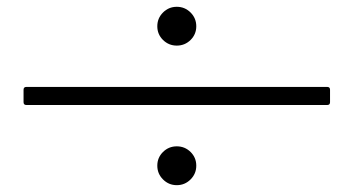

<svg xmlns="http://www.w3.org/2000/svg" viewBox="-20 -539 1040 565"><path d="M49.3 -238.3V-274.9Q49.3 -283.2 57.6 -283.2H942.9Q951.2 -283.2 951.2 -274.9V-238.3Q951.2 -230 942.9 -230H57.6Q49.3 -230 49.3 -238.3ZM459.7 -11Q442.9 -27.8 442.9 -51.5Q442.9 -75.2 459.7 -91.8Q476.6 -108.4 500.2 -108.4Q523.9 -108.4 540.8 -91.8Q557.6 -75.2 557.6 -51.5Q557.6 -27.8 540.8 -11Q523.9 5.9 500.2 5.9Q476.6 5.9 459.7 -11ZM459.7 -421.4Q442.9 -438 442.9 -461.7Q442.9 -485.4 459.7 -502.2Q476.6 -519 500.2 -519Q523.9 -519 540.8 -502.2Q557.6 -485.4 557.6 -461.7Q557.6 -438 540.8 -421.4Q523.9 -404.8 500.2 -404.8Q476.6 -404.8 459.7 -421.4Z"/></svg>

Font: UnifrakturMaguntia18
Style: Book
Weight: 400
Designer: j. 'mach' wust, Gerrit Ansmann, Georg Duffner, based on a font by Peter Wiegel, original typeface by Carl Albert Fahrenw
Version: Version 2017-03-19